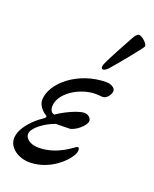

<svg xmlns="http://www.w3.org/2000/svg" viewBox="-127 -721 649 808"><g transform="rotate(20 197.5 -317.0)"><path d="M262 -459C270 -459 278 -467 285 -474C311 -503 395 -606 395 -611C395 -626 366 -648 356 -648C346 -648 338 -636 331 -623C314 -592 267 -507 256 -479C254 -474 251 -459 262 -459ZM104 14C207 14 281 -73 281 -102C281 -112 280 -116 272 -116C266 -116 206 -57 119 -57C80 -57 58 -77 58 -96C58 -124 108 -160 153 -176C177 -176 194 -177 213 -177C236 -177 282 -213 282 -236C282 -246 271 -261 251 -261C223 -261 160 -230 135 -211C121 -211 114 -225 114 -240C114 -298 194 -352 270 -352C282 -352 293 -350 300 -350C316 -350 334 -371 334 -389C334 -402 316 -414 294 -414C169 -414 65 -328 65 -251C65 -229 84 -206 102 -196C110 -191 105 -185 94 -178C63 -158 9 -108 9 -59C9 -16 55 14 104 14Z"/></g></svg>

Font: EB Garamond
Style: Italic
Weight: 400
Italic angle: -17.2°
Designer: Georg Duffner and Octavio Pardo
Foundry: Georg Duffner
Version: Version 1.000;PS 001.000;hotconv 1.0.88;makeotf.lib2.5.64775